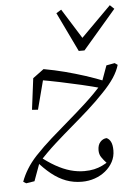

<svg xmlns="http://www.w3.org/2000/svg" viewBox="-55 -804 606 869"><g transform="rotate(-5 248.0 -369.5)"><path d="M282 23Q244 23 210.5 10.5Q177 -2 145 -27.5Q113 -53 81 -91L96 -111Q133 -81 167.5 -61.5Q202 -42 234 -33Q266 -24 297 -24Q322 -24 342 -28.5Q362 -33 378.5 -41Q395 -49 410 -59L405 -41L401 -52Q387 -67 378 -80.5Q369 -94 369 -112Q369 -136 381 -149.5Q393 -163 410 -164Q422 -159 429 -145Q436 -131 436 -106Q436 -78 423.5 -54.5Q411 -31 389.5 -13.5Q368 4 340.5 13.5Q313 23 282 23ZM68 2 30 8 17 0Q27 -28 44.5 -56.5Q62 -85 88 -113Q124 -151 163.5 -186Q203 -221 244 -256Q285 -291 326.5 -329Q368 -367 409 -412L438 -492L476 -499L489 -490Q481 -462 461.5 -432.5Q442 -403 410 -370Q375 -333 336.5 -298.5Q298 -264 258 -230Q218 -196 177.5 -159.5Q137 -123 98 -80ZM85 -321 103 -463 153 -500Q203 -491 249 -479Q295 -467 340 -452.5Q385 -438 432 -419L412 -390Q365 -403 317.5 -414Q270 -425 222 -435Q174 -445 122 -454L154 -480L112 -319ZM256 -761 351 -609H324L477 -762L496 -744L345 -568H319L233 -747Z"/></g></svg>

Font: Source Serif 4 Light
Style: Italic
Weight: 300
Italic angle: -12°
Designer: Frank Grießhammer
Foundry: Adobe Systems Incorporated
Version: Version 4.004;hotconv 1.0.116;makeotfexe 2.5.65601